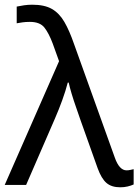

<svg xmlns="http://www.w3.org/2000/svg" viewBox="-26 -786 588 816"><path d="M-6 0 225 -526 198 -601Q182 -644 163 -668.5Q144 -693 101 -693Q83 -693 69.5 -691Q56 -689 45 -687V-758Q59 -761 76 -763.5Q93 -766 111 -766Q163 -766 194.5 -748Q226 -730 247.5 -693Q269 -656 289 -598L462 -116Q481 -62 512 -62Q520 -62 528.5 -64Q537 -66 542 -67V-2Q531 3 516.5 6.5Q502 10 485 10Q448 10 426.5 -8.5Q405 -27 389 -71L316 -276Q308 -300 297.5 -329.5Q287 -359 278.5 -387.5Q270 -416 266 -435H262Q253 -400 238.5 -360Q224 -320 207 -281L85 0Z"/></svg>

Font: Noto Sans IKEA
Style: Regular
Weight: 400
Designer: Monotype Design Team
Foundry: Monotype Imaging Inc.
Version: Version 2.001